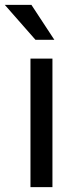

<svg xmlns="http://www.w3.org/2000/svg" viewBox="-49 -769 317 789"><path d="M166.5 -528.3V0H76.2V-528.3ZM80.1 -749 174.3 -605.5H96.7L-29.3 -749Z"/></svg>

Font: Vazirmatn RD FD
Style: Regular
Weight: 400
Designer: Saber Rastikerdar
Foundry: Saber Rastikerdar
Version: Version 33.003